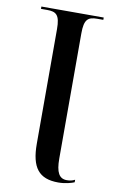

<svg xmlns="http://www.w3.org/2000/svg" viewBox="-84 -760 494 816"><g transform="rotate(10 163.5 -352.0)"><path d="M227 10C258 10 284 2 296 -3V-14C285 -8 274 -6 261 -6C228 -6 214 -32 214 -91V-631C214 -692 230 -704 270 -704H296V-714H27V-704H54C93 -704 109 -692 109 -631V-137C109 -34 143 10 227 10Z"/></g></svg>

Font: Noto Serif Display Condensed Medium
Style: Regular
Weight: 500
Width: 3
Designer: Monotype Design Team
Foundry: Monotype Imaging Inc.
Version: Version 2.009